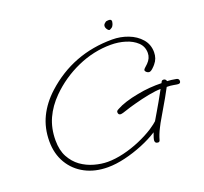

<svg xmlns="http://www.w3.org/2000/svg" viewBox="-139 -952 1227 1157"><g transform="rotate(-20 474.0 -373.0)"><path d="M364 43Q282 43 219 10Q156 -23 120 -83.5Q84 -144 84 -224Q84 -309 118 -379Q152 -449 216 -507Q398 -672 649 -672Q702 -672 750.5 -653.5Q799 -635 830 -599.5Q861 -564 861 -514Q861 -473 836 -444Q830 -436 816.5 -423.5Q803 -411 793 -411Q785 -411 777 -417.5Q769 -424 769 -431Q769 -436 776 -442.5Q783 -449 797 -462Q824 -489 824 -523Q824 -564 795.5 -591Q767 -618 723 -631.5Q679 -645 630 -645Q520 -645 415.5 -598.5Q311 -552 231 -472Q178 -419 149.5 -356.5Q121 -294 121 -217Q121 -153 144.5 -110Q168 -67 205 -40Q243 -13 288 -0.5Q333 12 374 12Q422 12 476.5 -1Q531 -14 583.5 -36.5Q636 -59 678 -86Q696 -98 707.5 -107Q719 -116 724 -121L754 -172Q766 -192 783 -222Q800 -252 822 -292Q791 -292 744 -283Q697 -274 646 -260Q615 -252 584.5 -241.5Q554 -231 546 -231Q529 -231 529 -249Q529 -254 532 -257.5Q535 -261 545 -266Q568 -279 604 -290.5Q640 -302 684 -310Q724 -318 763 -321Q802 -324 839 -323L842 -329Q846 -339 856 -339Q871 -339 875 -323Q900 -322 932 -316Q948 -313 948 -298Q948 -283 933 -283Q926 -283 905.5 -287Q885 -291 861 -291Q839 -248 774 -138Q761 -116 752 -100Q743 -84 738 -73Q720 -38 711 -5Q708 6 699 6Q679 6 679 -12Q679 -24 693 -61Q648 -32 590.5 -8.5Q533 15 474 29Q415 43 364 43ZM658 -732Q651 -729 642.5 -740Q634 -751 634 -762Q634 -772 642 -779Q650 -786 652 -787Q657 -788 661.5 -788.5Q666 -789 670 -789Q687 -789 687 -775Q687 -772 685 -764Q683 -755 677.5 -746.5Q672 -738 658 -732Z"/></g></svg>

Font: Oooh Baby
Style: Regular
Weight: 400
Designer: Robert E. Leuschke
Foundry: Robert E. Leuschke
Version: Version 1.011; ttfautohint (v1.8.3)